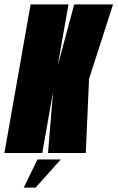

<svg xmlns="http://www.w3.org/2000/svg" viewBox="-65 -695 534 872"><path d="M-45 0 74 -675H246L197 -396L272 -675H448.5L339.5 -337L324.5 0H153L176 -278L127 0ZM42.9 156.9 105.2 29.2H211.1L96.8 156.9Z"/></svg>

Font: Anybody UltraCondensed Black
Style: Italic
Weight: 900
Width: 1
Italic angle: -10°
Designer: Tyler Finck
Foundry: Etcetera Type Company
Version: Version 1.010; ttfautohint (v1.8.3) -l 8 -r 50 -G 200 -x 14 